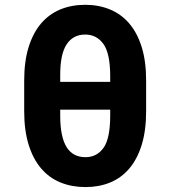

<svg xmlns="http://www.w3.org/2000/svg" viewBox="-20 -754 696 784"><path d="M327.8 -734.4Q382.8 -734.4 428.4 -715.7Q474.1 -697.1 507.1 -658.9Q540.1 -620.7 558.4 -562.5Q576.7 -504.3 576.7 -425.1V-300.1Q576.7 -220.9 558.6 -162.5Q540.5 -104 507.8 -65.7Q475.1 -27.3 429.7 -8.7Q384.2 9.9 329.2 9.9Q273.4 9.9 227.5 -8.7Q181.5 -27.3 148.4 -65.7Q115.4 -104 97.1 -162.5Q78.8 -220.9 78.8 -300.1V-425.1Q78.8 -503.6 96.9 -561.8Q115.1 -620 147.9 -658.4Q180.8 -696.7 226.6 -715.6Q272.4 -734.4 327.8 -734.4ZM225.9 -280.9Q225.9 -237.2 232.6 -205.3Q239.3 -173.3 252.3 -152.7Q265.3 -132.1 284.6 -122.2Q304 -112.2 329.2 -112.2Q375.4 -112.2 402.7 -150.2Q429.7 -187.9 430 -280.9V-306.1H225.9ZM225.9 -446.7V-419.7H430V-446.7Q429.3 -537.3 402 -574.9Q374.3 -612.9 327.8 -612.9Q278.1 -612.9 251.8 -572.4Q225.5 -532 225.9 -446.7Z"/></svg>

Font: Inter P
Style: Bold
Weight: 700
Designer: Rasmus Andersson
Foundry: rsms
Version: Version 3.018;git-588b23468